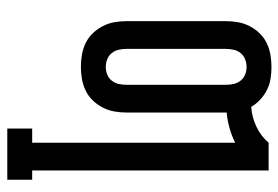

<svg xmlns="http://www.w3.org/2000/svg" viewBox="-142 -426 783 540"><g transform="rotate(90 250.0 -156.5)"><path d="M342 215V145H382V-426Q362 -416 340.5 -410Q319 -404 297 -402V-120Q297 -103 294 -86Q291 -69 283 -53.5Q275 -38 263 -25.5Q251 -13 235.5 -5.5Q220 2 203 5Q186 8 169 8Q151 8 134 5Q117 2 101.5 -5.5Q86 -13 74 -25.5Q62 -38 54 -53.5Q46 -69 43 -86Q40 -103 40 -120V-400Q40 -417 43 -434Q46 -451 54 -466.5Q62 -482 74 -494.5Q86 -507 101.5 -514.5Q117 -522 134 -525Q151 -528 169 -528Q185 -528 201.5 -525.5Q218 -523 233 -515.5Q248 -508 260.5 -496.5Q273 -485 281 -471Q310 -473 336.5 -485.5Q363 -498 382 -520H460V145H486V215ZM169 -62Q180 -62 190 -66Q200 -70 207 -78.5Q214 -87 216.5 -98Q219 -109 219 -120V-400Q219 -411 216.5 -422Q214 -433 207 -441.5Q200 -450 190 -454Q180 -458 169 -458Q158 -458 147.5 -454Q137 -450 130 -441.5Q123 -433 120.5 -422Q118 -411 118 -400V-120Q118 -109 120.5 -98Q123 -87 130 -78.5Q137 -70 147.5 -66Q158 -62 169 -62Z"/></g></svg>

Font: Iosevka Curly Slab
Style: Regular
Weight: 400
Monospace: yes
Designer: Belleve Invis
Foundry: Belleve Invis
Version: Version 22.1.2; ttfautohint (v1.8.4)